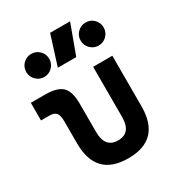

<svg xmlns="http://www.w3.org/2000/svg" viewBox="-189 -915 965 1045"><g transform="rotate(-30 293.0 -392.5)"><path d="M312.5 9.8Q109.9 9.8 109.9 -200.2V-338.4Q109.9 -376 97.7 -391.4Q85.4 -406.7 55.2 -406.7H2.4V-517.6H91.8Q168.5 -517.6 199.5 -487.1Q230.5 -456.5 230.5 -380.9V-202.6Q230.5 -102.5 312.5 -102.5Q394 -102.5 394 -202.6V-517.6H514.6V-200.2Q514.6 9.8 312.5 9.8ZM225.1 -609.4 283.7 -794.9H409.2L340.8 -609.4ZM478.5 -602.5Q448.7 -602.5 427.5 -623.8Q406.2 -645 406.2 -674.8Q406.2 -705.1 427.5 -726.1Q448.7 -747.1 478.5 -747.1Q508.8 -747.1 529.8 -726.1Q550.8 -705.1 550.8 -674.8Q550.8 -645 529.8 -623.8Q508.8 -602.5 478.5 -602.5ZM136.7 -602.5Q106.9 -602.5 85.7 -623.8Q64.5 -645 64.5 -674.8Q64.5 -705.1 85.7 -726.1Q106.9 -747.1 136.7 -747.1Q167 -747.1 188 -726.1Q209 -705.1 209 -674.8Q209 -645 188 -623.8Q167 -602.5 136.7 -602.5Z"/></g></svg>

Font: Cascadia Mono PL SemiBold
Style: Regular
Weight: 600
Monospace: yes
Designer: Aaron Bell
Foundry: Saja Typeworks
Version: Version 2404.023; ttfautohint (v1.8.4)